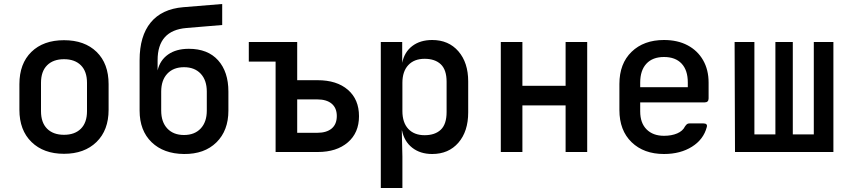

<svg xmlns="http://www.w3.org/2000/svg" viewBox="-20 -760 4240 960"><path d="M300 9Q198 9 137.5 -50Q77 -109 77 -211V-339Q77 -442 137 -500.5Q197 -559 300 -559Q403 -559 463 -500.5Q523 -442 523 -339V-211Q523 -109 462.5 -50Q402 9 300 9ZM300 -86Q354 -86 384.5 -116.5Q415 -147 415 -204V-346Q415 -403 384.5 -433.5Q354 -464 300 -464Q246 -464 215.5 -433.5Q185 -403 185 -346V-204Q185 -147 215.5 -116.5Q246 -86 300 -86Z M900 10Q798 9 738 -49Q678 -107 678 -207V-459Q678 -580 733.5 -647.5Q789 -715 896 -724L1091 -740V-635L912 -620Q768 -608 768 -459V-408Q780 -459 820.5 -487.5Q861 -516 924 -516Q1019 -516 1070.5 -458.5Q1122 -401 1122 -302V-207Q1122 -107 1062 -48Q1002 11 900 10ZM900 -85Q953 -85 983.5 -117.5Q1014 -150 1014 -207V-302Q1014 -359 983.5 -391.5Q953 -424 900 -424Q847 -424 816.5 -391.5Q786 -359 786 -302V-207Q786 -150 816.5 -117.5Q847 -85 900 -85Z M1358 0V-452H1224V-550H1466V-359H1568Q1664 -359 1719.5 -311Q1775 -263 1775 -179Q1775 -96 1719 -48Q1663 0 1569 0ZM1466 -96H1566Q1613 -96 1638.5 -117.5Q1664 -139 1664 -180Q1664 -220 1638.5 -241.5Q1613 -263 1566 -263H1466Z M1884 180V-550H1991V-446Q2002 -500 2041.5 -530Q2081 -560 2141 -560Q2223 -560 2272 -503.5Q2321 -447 2321 -353V-198Q2321 -103 2272 -46.5Q2223 10 2141 10Q2081 10 2041 -21.5Q2001 -53 1990 -108H1989L1992 23V180ZM2103 -84Q2155 -84 2184 -111.5Q2213 -139 2213 -200V-351Q2213 -411 2184 -438.5Q2155 -466 2103 -466Q2051 -466 2021.5 -434.5Q1992 -403 1992 -346V-205Q1992 -147 2021.5 -115.5Q2051 -84 2103 -84Z M2484 0V-550H2592V-331H2808V-550H2916V0H2808V-233H2592V0Z M3300 10Q3199 10 3138 -49Q3077 -108 3077 -210V-340Q3077 -442 3138 -501Q3199 -560 3300 -560Q3368 -560 3418 -533.5Q3468 -507 3495.5 -459Q3523 -411 3523 -347V-268Q3523 -248 3503 -248H3181V-203Q3181 -145 3213 -113Q3245 -81 3300 -81Q3338 -81 3366 -93Q3394 -105 3405 -128Q3410 -135 3414.5 -139Q3419 -143 3428 -143H3496Q3519 -143 3514 -125Q3498 -63 3440 -26.5Q3382 10 3300 10ZM3181 -347V-324H3419V-348Q3419 -409 3388 -442Q3357 -475 3300 -475Q3243 -475 3212 -441.5Q3181 -408 3181 -347Z M3655 0 3653 -550H3752V-88H3857V-550H3944V-88H4049V-550H4147V0Z"/></svg>

Font: Pitagon Sans Mono SemiBold
Style: Regular
Weight: 600
Monospace: yes
Designer: Travis Tran
Foundry: Pitagon
Version: Version 1.001; ttfautohint (v1.8.4.7-5d5b);gftools[0.9.26]